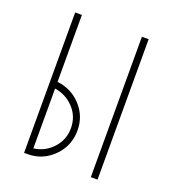

<svg xmlns="http://www.w3.org/2000/svg" viewBox="-124 -762 770 857"><g transform="rotate(20 261.0 -333.5)"><path d="M436 0H404V-667H436ZM103 0H87V-667H119V-349Q187 -341 232 -292Q277 -243 277 -175Q277 -102 226 -51Q175 0 103 0ZM119 -33Q173 -40 209.5 -80Q246 -120 246 -175Q246 -230 209.5 -269.5Q173 -309 119 -317Z"/></g></svg>

Font: Zector
Style: Regular
Weight: 400
Designer: GGBot
Version: 0.72